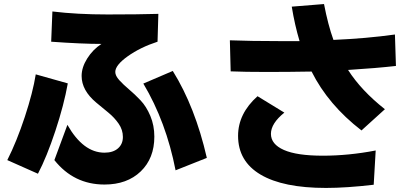

<svg xmlns="http://www.w3.org/2000/svg" viewBox="-20 -842 2040 936"><path d="M15.6 -61.5Q61.5 -152.3 101.1 -272.5Q140.6 -392.6 154.3 -479.5L310.5 -435.5Q292 -331.1 250 -204.1Q208 -77.1 165 4.9ZM229.5 -638.7 235.4 -786.1Q355.5 -771.5 504.9 -771.5Q654.3 -771.5 752 -774.4L748 -638.7Q664.1 -611.3 603 -567.9Q542 -524.4 542 -491.2Q542 -472.7 561.5 -451.2Q581.1 -429.7 608.9 -406.2Q636.7 -382.8 665 -353Q693.4 -323.2 712.9 -276.9Q732.4 -230.5 732.4 -175.8Q732.4 -70.3 666 -6.3Q599.6 57.6 489.3 57.6Q339.8 57.6 245.1 -61.5L308.6 -233.4Q385.7 -97.7 489.3 -97.7Q531.2 -97.7 555.2 -118.7Q579.1 -139.6 579.1 -174.3Q579.1 -209 558.6 -238.8Q538.1 -268.6 508.3 -293Q478.5 -317.4 449.2 -341.8Q377.9 -401.4 377.9 -471.7Q377.9 -513.7 405.3 -557.1Q432.6 -600.6 474.6 -627.9Q377.9 -627.9 229.5 -638.7ZM678.7 -434.6 822.3 -496.1Q931.6 -320.3 988.3 -72.3L835.9 -11.7Q790 -248 678.7 -434.6Z M1100.6 -645.5Q1203.1 -641.6 1341.8 -641.6H1440.4Q1417 -719.7 1402.3 -809.6L1559.6 -822.3Q1579.1 -720.7 1605.5 -647.5Q1765.6 -654.3 1905.3 -673.8L1910.2 -520.5Q1816.4 -509.8 1676.8 -501Q1741.2 -400.4 1856.4 -309.6L1742.2 -206.1Q1580.1 -331.1 1499 -493.2Q1387.7 -491.2 1280.8 -491.2Q1173.8 -491.2 1104.5 -494.1ZM1140.6 -179.7Q1140.6 -288.1 1235.4 -373L1366.2 -293Q1300.8 -240.2 1300.8 -189.5Q1300.8 -138.7 1364.3 -110.8Q1427.7 -83 1553.7 -83Q1679.7 -83 1811.5 -108.4L1801.8 58.6Q1668.9 74.2 1569.3 74.2Q1360.4 74.2 1250.5 9.3Q1140.6 -55.7 1140.6 -179.7Z"/></svg>

Font: GenEi M Gothic v2 Heavy
Style: Regular
Weight: 800
Version: Version 2.0